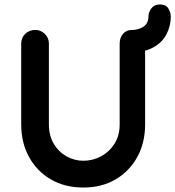

<svg xmlns="http://www.w3.org/2000/svg" viewBox="-20 -835 785 860"><path d="M572 -701Q598 -701 614 -683.5Q630 -666 630 -640V-278Q630 -195 594.5 -131Q559 -67 497 -31Q435 5 353 5Q271 5 208.5 -31Q146 -67 110.5 -131Q75 -195 75 -278V-640Q75 -666 93 -683.5Q111 -701 139 -701Q162 -701 180.5 -683.5Q199 -666 199 -640V-278Q199 -228 220.5 -191.5Q242 -155 277.5 -135Q313 -115 353 -115Q396 -115 433 -135Q470 -155 493 -191.5Q516 -228 516 -278V-640Q516 -666 531 -683.5Q546 -701 572 -701ZM560 -600V-700Q599 -700 622 -715Q645 -730 645 -762Q645 -780 658 -797.5Q671 -815 696 -815Q724 -815 734.5 -796.5Q745 -778 745 -762Q745 -719 726 -682Q707 -645 666.5 -622.5Q626 -600 560 -600Z"/></svg>

Font: Quicksand Light
Style: Bold
Weight: 700
Version: Version 3.004